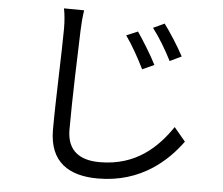

<svg xmlns="http://www.w3.org/2000/svg" viewBox="-56 -837 1112 958"><g transform="rotate(5 500.0 -357.5)"><path d="M604 -690 547 -666C580 -620 615 -557 641 -504L700 -531C676 -579 629 -654 604 -690ZM733 -741 677 -715C711 -671 748 -609 774 -557L832 -585C808 -631 760 -706 733 -741ZM327 -772 226 -773C232 -744 235 -708 235 -671C235 -567 224 -313 224 -165C224 -2 324 58 468 58C687 58 816 -68 885 -163L828 -231C757 -127 653 -24 470 -24C375 -24 306 -63 306 -173C306 -322 314 -559 318 -671C319 -704 322 -739 327 -772Z"/></g></svg>

Font: ChiuKong Gothic CL
Style: Regular
Weight: 400
Designer: Ryoko NISHIZUKA 西塚涼子 (kana, bopomofo & ideographs); Paul D. Hunt (Latin, Greek & Cyrillic); Sandoll Communications 산돌커뮤니
Foundry: Adobe
Version: Version 1.300